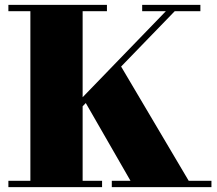

<svg xmlns="http://www.w3.org/2000/svg" viewBox="-20 -770 894 790"><path d="M172 -217 662.5 -724H565V-750H804.5V-724H699L208 -217ZM14.5 0V-26H105V-724H14.5V-750H420V-724H320V-26H400V0ZM440 0V-26H517L323.5 -362.5L467.5 -514.5L756.5 -26H850V0Z"/></svg>

Font: Bodoni Moda 9pt Black
Style: Regular
Weight: 900
Designer: Owen Earl
Foundry: indestructible type
Version: Version 2.005